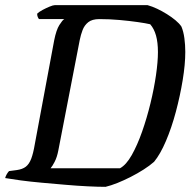

<svg xmlns="http://www.w3.org/2000/svg" viewBox="-31 -724 751 744"><path d="M378 0Q350 0 309 -2Q268 -4 222 -8Q176 -12 131 -16Q86 -20 49 -25Q12 -30 -11 -34Q-9 -42 -4.5 -49.5Q0 -57 4 -61L34 -65Q56 -68 69 -78Q82 -88 90 -109Q98 -130 104 -166L179 -568Q187 -608 199 -627Q211 -646 218 -650H120Q117 -654 115 -659Q113 -664 113 -671Q120 -678 134 -685.5Q148 -693 161.5 -698.5Q175 -704 181 -704H541Q559 -699 578 -690Q597 -681 615.5 -669.5Q634 -658 649 -645.5Q664 -633 672 -621Q680 -602 683.5 -576Q687 -550 687 -523Q687 -475 677 -414Q667 -353 650.5 -291Q634 -229 612 -177.5Q590 -126 566 -97Q549 -82 525.5 -67Q502 -52 475.5 -38.5Q449 -25 424 -15Q399 -5 378 0ZM165 -72H434Q458 -85 479.5 -123Q501 -161 519.5 -213.5Q538 -266 552 -323.5Q566 -381 573.5 -433Q581 -485 581 -522Q581 -560 573.5 -586.5Q566 -613 551 -630Q534 -634 502.5 -638.5Q471 -643 432.5 -646.5Q394 -650 354 -650Q326 -650 311 -638Q296 -626 289 -607.5Q282 -589 278 -569L195 -141Q190 -115 181 -97.5Q172 -80 165 -72Z"/></svg>

Font: Texturina 12pt Medium
Style: Italic
Weight: 500
Italic angle: -11°
Designer: Guillermo Torres Carreño
Foundry: Omnibus-Type
Version: Version 1.002